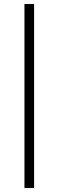

<svg xmlns="http://www.w3.org/2000/svg" viewBox="-20 -700 299 951"><path d="M148.9 -680.2V231H101.1V-680.2Z"/></svg>

Font: Tuladha Jejeg
Style: Regular
Weight: 400
Designer: R.S. Wihananto
Foundry: R.S. Wihananto
Version: Version 1.92